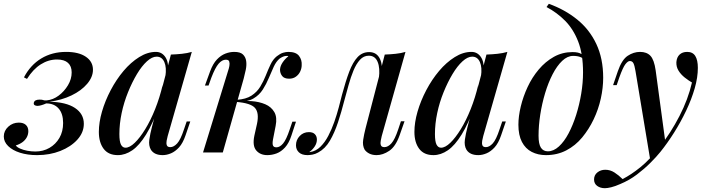

<svg xmlns="http://www.w3.org/2000/svg" viewBox="-44 -802 3711 1010"><path d="M142 -5Q183 -5 216 -24Q249 -43 268.5 -76.5Q288 -110 288 -155Q288 -204 264.5 -231Q241 -258 199 -258Q186 -252 173.5 -248.5Q161 -245 153 -245Q144 -245 138 -249Q132 -253 134 -262Q136 -270 143.5 -274Q151 -278 164 -278Q179 -278 183.5 -275.5Q188 -273 202 -274Q235 -277 264.5 -299Q294 -321 313.5 -353.5Q333 -386 333 -421Q333 -454 313.5 -471.5Q294 -489 256 -489Q211 -489 170.5 -463.5Q130 -438 98 -387L82 -395Q116 -460 173 -494.5Q230 -529 304 -529Q370 -529 407.5 -503.5Q445 -478 445 -435Q445 -397 414.5 -361Q384 -325 332 -300Q280 -275 216 -267Q304 -265 350.5 -234Q397 -203 397 -151Q397 -105 363 -67.5Q329 -30 273.5 -8Q218 14 151 14Q101 14 61.5 1.5Q22 -11 -1 -33.5Q-24 -56 -24 -84Q-24 -114 -0.5 -135.5Q23 -157 55 -157Q79 -157 92 -145Q105 -133 105 -112Q105 -95 97 -80Q89 -65 74 -54Q59 -43 39 -37Q45 -28 61.5 -20.5Q78 -13 99.5 -9Q121 -5 142 -5Z M616 -25Q638 -25 665 -51Q692 -77 720 -122.5Q748 -168 772 -228Q796 -288 812 -356L794 -247Q760 -152 724.5 -94.5Q689 -37 652 -11.5Q615 14 576 14Q526 14 501 -19.5Q476 -53 476 -108Q476 -158 492.5 -215Q509 -272 538.5 -328Q568 -384 606 -429Q644 -474 688 -501.5Q732 -529 776 -529Q810 -529 828.5 -497.5Q847 -466 837 -406L826 -400Q833 -447 820.5 -475.5Q808 -504 780 -504Q756 -504 729 -479.5Q702 -455 676.5 -412.5Q651 -370 629.5 -317Q608 -264 596 -207.5Q584 -151 584 -97Q584 -57 592.5 -41Q601 -25 616 -25ZM855 -515Q885 -516 913 -519Q941 -522 965 -529L838 -86Q835 -75 832.5 -61.5Q830 -48 833.5 -38Q837 -28 852 -28Q870 -28 888 -47.5Q906 -67 924 -122L938 -163H957L932 -90Q918 -49 898 -27Q878 -5 855.5 4.5Q833 14 812 14Q768 14 750 -14Q737 -36 741.5 -67.5Q746 -99 755 -133Z M1392 -68Q1388 -46 1392 -36.5Q1396 -27 1410 -27Q1428 -27 1445 -47Q1462 -67 1480 -121L1494 -162H1513L1489 -89Q1476 -49 1455.5 -26.5Q1435 -4 1411 5Q1387 14 1362 14Q1325 14 1304 -10.5Q1283 -35 1294 -88L1308 -151Q1320 -208 1297.5 -234Q1275 -260 1198 -266V-270Q1238 -273 1279 -270Q1320 -267 1351.5 -253.5Q1383 -240 1399 -212.5Q1415 -185 1406 -140ZM1466 -508Q1454 -508 1445 -504Q1436 -500 1427 -494Q1409 -479 1396 -451Q1383 -423 1370 -391.5Q1357 -360 1338.5 -331Q1320 -302 1289.5 -284Q1259 -266 1210 -267L1200 -266L1202 -277Q1250 -280 1279 -299Q1308 -318 1325 -346Q1342 -374 1354 -404.5Q1366 -435 1379 -462.5Q1392 -490 1412 -506Q1430 -520 1445 -524.5Q1460 -529 1473 -529Q1513 -529 1529 -508Q1545 -487 1543 -459Q1543 -443 1535.5 -426.5Q1528 -410 1513 -399Q1498 -388 1477 -388Q1451 -388 1440 -402.5Q1429 -417 1429 -436Q1430 -455 1443 -474Q1456 -493 1473 -506Q1471 -507 1469.5 -507.5Q1468 -508 1466 -508ZM1128 0H1024L1156 -430Q1160 -441 1162.5 -454.5Q1165 -468 1162 -478Q1159 -488 1144 -488Q1124 -488 1106 -467Q1088 -446 1068 -394L1053 -352H1034L1061 -426Q1076 -467 1097 -489Q1118 -511 1141.5 -520Q1165 -529 1188 -529Q1220 -529 1234 -515.5Q1248 -502 1251 -481Q1254 -460 1249 -435.5Q1244 -411 1238 -389Z M1964 -86Q1962 -76 1959 -62.5Q1956 -49 1959.5 -38.5Q1963 -28 1978 -28Q1997 -28 2015 -48Q2033 -68 2051 -122L2065 -164H2084L2058 -90Q2037 -31 2003.5 -8.5Q1970 14 1937 14Q1915 14 1899 6Q1883 -2 1874 -15Q1862 -37 1866.5 -66.5Q1871 -96 1879 -127L1980 -515Q2009 -516 2037.5 -519Q2066 -522 2089 -529ZM1587 -2Q1618 -7 1641.5 -30Q1665 -53 1683 -87.5Q1701 -122 1714.5 -160.5Q1728 -199 1738 -237Q1748 -275 1755 -303Q1774 -374 1793 -424.5Q1812 -475 1837 -501.5Q1862 -528 1898 -528Q1938 -528 1955 -491.5Q1972 -455 1960 -397L1949 -391Q1956 -444 1942.5 -476.5Q1929 -509 1896 -509Q1869 -509 1849.5 -487.5Q1830 -466 1815.5 -431Q1801 -396 1789.5 -354Q1778 -312 1767 -272Q1752 -213 1734 -158.5Q1716 -104 1691.5 -62Q1667 -20 1630 0Q1614 9 1599 11.5Q1584 14 1574 14Q1544 14 1528.5 -0.5Q1513 -15 1513 -38Q1513 -66 1532.5 -86.5Q1552 -107 1581 -107Q1602 -107 1612.5 -96Q1623 -85 1623 -68Q1623 -49 1611.5 -31.5Q1600 -14 1583 -2Q1584 -2 1585 -2Q1586 -2 1587 -2Z M2276 -25Q2298 -25 2325 -51Q2352 -77 2380 -122.5Q2408 -168 2432 -228Q2456 -288 2472 -356L2454 -247Q2420 -152 2384.5 -94.5Q2349 -37 2312 -11.5Q2275 14 2236 14Q2186 14 2161 -19.5Q2136 -53 2136 -108Q2136 -158 2152.5 -215Q2169 -272 2198.5 -328Q2228 -384 2266 -429Q2304 -474 2348 -501.5Q2392 -529 2436 -529Q2470 -529 2488.5 -497.5Q2507 -466 2497 -406L2486 -400Q2493 -447 2480.5 -475.5Q2468 -504 2440 -504Q2416 -504 2389 -479.5Q2362 -455 2336.5 -412.5Q2311 -370 2289.5 -317Q2268 -264 2256 -207.5Q2244 -151 2244 -97Q2244 -57 2252.5 -41Q2261 -25 2276 -25ZM2515 -515Q2545 -516 2573 -519Q2601 -522 2625 -529L2498 -86Q2495 -75 2492.5 -61.5Q2490 -48 2493.5 -38Q2497 -28 2512 -28Q2530 -28 2548 -47.5Q2566 -67 2584 -122L2598 -163H2617L2592 -90Q2578 -49 2558 -27Q2538 -5 2515.5 4.5Q2493 14 2472 14Q2428 14 2410 -14Q2397 -36 2401.5 -67.5Q2406 -99 2415 -133Z M3023 -421Q3023 -518 2997.5 -583.5Q2972 -649 2929 -692.5Q2886 -736 2831 -765L2843 -782Q2927 -752 2992 -699.5Q3057 -647 3093 -570.5Q3129 -494 3129 -393Q3129 -340 3116.5 -283.5Q3104 -227 3079 -174.5Q3054 -122 3018.5 -79Q2983 -36 2935 -11Q2887 14 2828 14Q2786 14 2753 -3Q2720 -20 2701.5 -55.5Q2683 -91 2683 -146Q2683 -190 2695.5 -242Q2708 -294 2731.5 -344.5Q2755 -395 2790 -436.5Q2825 -478 2869.5 -503Q2914 -528 2968 -528Q2999 -528 3015 -517.5Q3031 -507 3043 -494L3036 -482Q3026 -495 3010 -501.5Q2994 -508 2971 -508Q2941 -508 2913.5 -482Q2886 -456 2863 -411.5Q2840 -367 2823.5 -312Q2807 -257 2798 -199Q2789 -141 2789 -88Q2789 -44 2801.5 -25Q2814 -6 2838 -6Q2868 -6 2896 -31.5Q2924 -57 2947 -100.5Q2970 -144 2987 -198Q3004 -252 3013.5 -309.5Q3023 -367 3023 -421Z M3457 -47 3377 42 3299 -428Q3294 -458 3288 -469.5Q3282 -481 3269 -481Q3259 -481 3246 -464.5Q3233 -448 3214 -395L3200 -354H3181L3206 -427Q3227 -488 3258 -508.5Q3289 -529 3323 -529Q3358 -529 3377.5 -508.5Q3397 -488 3405 -432ZM3231 140Q3276 117 3325 77.5Q3374 38 3426 -29Q3484 -102 3530 -191Q3576 -280 3596 -368Q3577 -379 3557.5 -394.5Q3538 -410 3525.5 -430Q3513 -450 3514 -475Q3516 -501 3531 -515Q3546 -529 3571 -529Q3600 -529 3613.5 -507.5Q3627 -486 3627 -445Q3627 -395 3610.5 -337.5Q3594 -280 3565.5 -220Q3537 -160 3502 -104.5Q3467 -49 3430 -3Q3409 23 3377.5 54.5Q3346 86 3306.5 116Q3267 146 3219 166Q3192 178 3171.5 183Q3151 188 3138 188Q3114 188 3097.5 176Q3081 164 3081 142Q3081 119 3098.5 105Q3116 91 3140 91Q3166 91 3188.5 105.5Q3211 120 3231 140Z"/></svg>

Font: Playfair Display Medium
Style: Italic
Weight: 500
Italic angle: -14°
Designer: Claus Eggers Sørensen
Foundry: Claus Eggers Sørensen
Version: Version 1.203